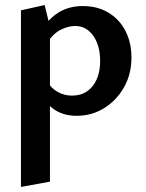

<svg xmlns="http://www.w3.org/2000/svg" viewBox="-20 -452 577 761"><path d="M284 7Q229 7 191.5 -20.5Q154 -48 138 -97L166 -130Q183 -102 209 -87.5Q235 -73 265 -73Q300 -73 325 -90Q350 -107 363.5 -138Q377 -169 377 -211Q377 -249 365.5 -280Q354 -311 331.5 -330Q309 -349 277 -349Q251 -349 220.5 -334Q190 -319 167 -281L127 -304Q161 -367 204.5 -397.5Q248 -428 308 -428Q367 -428 410.5 -401.5Q454 -375 477.5 -329Q501 -283 501 -224Q501 -158 471.5 -106Q442 -54 393 -23.5Q344 7 284 7ZM63 289V-411L157 -432L178 -346V268Z"/></svg>

Font: Ysabeau Office
Style: Bold
Weight: 700
Designer: Christian Thalmann (Catharsis Fonts)
Version: Version 2.001;gftools[0.9.30]; featfreeze: tnum,lnum,ss02